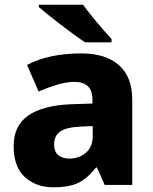

<svg xmlns="http://www.w3.org/2000/svg" viewBox="-20 -786 650 816"><path d="M326 -559Q429 -559 485.5 -509Q542 -459 542 -363V0H425L392 -74H388Q353 -29 314 -9.5Q275 10 206 10Q134 10 86 -33Q38 -76 38 -165Q38 -252 100 -295Q162 -338 282 -343L373 -346V-359Q373 -402 353 -420Q333 -438 297 -438Q262 -438 222.5 -426Q183 -414 144 -397L95 -510Q140 -534 198 -546.5Q256 -559 326 -559ZM323 -248Q260 -245 235 -226.5Q210 -208 210 -173Q210 -141 228 -126.5Q246 -112 275 -112Q316 -112 345 -137Q374 -162 374 -206V-250ZM333 -766Q349 -744 371 -716.5Q393 -689 415.5 -663.5Q438 -638 454 -620V-606H342Q322 -619 295 -638.5Q268 -658 239.5 -680Q211 -702 186 -722Q161 -742 145 -756V-766Z"/></svg>

Font: Noto Sans Canadian Aboriginal ExtraBold
Style: Regular
Weight: 800
Designer: Monotype Design Team, Typotheque's Kevin King
Foundry: Monotype Imaging Inc.
Version: Version 2.004; ttfautohint (v1.8.4.7-5d5b)